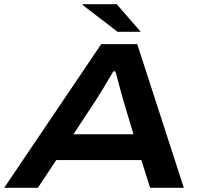

<svg xmlns="http://www.w3.org/2000/svg" viewBox="-41 -898 969 918"><path d="M521 -746.1 353 -875 355 -877.9H517.1L631.8 -746.1ZM-21 0 442.9 -687H615.2L837.9 0H676.8L634.8 -132.8H228L140.1 0ZM310.1 -255.9H597.2L546.9 -423.8Q543.5 -435.1 534.4 -469.2Q525.4 -503.4 518.3 -529.5Q511.2 -555.7 509.8 -557.1H501Q446.8 -464.4 419.9 -422.9Z"/></svg>

Font: Archivo Expanded SemiBold
Style: Italic
Weight: 600
Width: 7
Italic angle: -10°
Designer: Hector Gatti
Foundry: Omnibus-Type
Version: Version 2.001